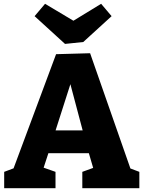

<svg xmlns="http://www.w3.org/2000/svg" viewBox="-20 -990 756 1010"><path d="M675 -78 631 -117 713 -86V0H413V-86L490 -114L475 -90L441 -206L467 -184H222L241 -204L205 -94L201 -111L272 -86V0H2V-86L82 -116L43 -82L275 -705L454 -710ZM265 -281 254 -304H439L422 -277L332 -616L372 -615ZM512 -970 567 -905 418 -769 322 -759 162 -905 217 -970 428 -844 309 -846Z"/></svg>

Font: Bitter Thin ExtraBold
Style: Regular
Weight: 800
Version: Version 3.020